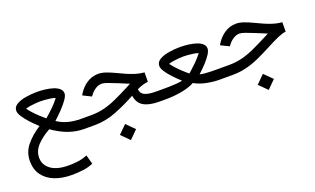

<svg xmlns="http://www.w3.org/2000/svg" viewBox="-79 -846 2613 1593"><g transform="rotate(-20 1227.0 -49.5)"><path d="M222.7 -149.9Q187.5 -181.6 156 -216.1Q124.5 -250.5 104.5 -281.5Q84.5 -312.5 84.5 -334Q84.5 -367.7 116.9 -387.2Q149.4 -406.7 199 -415Q248.5 -423.3 299.3 -423.3Q335 -423.3 372.1 -418.7Q409.2 -414.1 440.7 -403.8Q472.2 -393.6 491.5 -376.2Q510.7 -358.9 510.7 -334Q510.7 -313 488.3 -280.8Q465.8 -248.5 431.4 -212.6Q397 -176.8 360.8 -144Q405.3 -114.3 456.1 -101.1Q506.8 -87.9 565.9 -87.9H595.2V0H565.9Q495.1 0 428.2 -23.4Q361.3 -46.9 289.1 -97.2Q214.8 -55.7 172.1 -8.5Q129.4 38.6 129.4 96.7Q129.4 161.6 184.1 200.9Q238.8 240.2 338.9 240.2Q379.4 240.2 421.1 235.1Q462.9 230 504.9 212.4L526.9 293Q486.8 311 438.2 317.4Q389.6 323.7 336.4 323.7Q252.9 323.7 187.7 298.3Q122.6 272.9 85.2 222.4Q47.9 171.9 47.9 96.7Q47.9 19 96.9 -41Q146 -101.1 222.7 -149.9ZM297.9 -340.3Q283.2 -340.3 259.5 -338.6Q235.8 -336.9 210.7 -333.3Q185.5 -329.6 167 -322.8Q194.3 -286.6 224.6 -256.6Q254.9 -226.6 276.4 -208.5Q297.9 -190.4 297.9 -190.4Q297.9 -190.4 318.8 -208.5Q339.8 -226.6 370.4 -256.6Q400.9 -286.6 428.7 -322.8Q410.2 -329.6 385.3 -333.3Q360.4 -336.9 336.7 -338.6Q313 -340.3 297.9 -340.3Z M824.2 147.9 895.5 77.1 966.8 147.9 895.5 219.2ZM1192.9 -187.5Q1173.3 -185.5 1148.9 -179Q1124.5 -172.4 1094.2 -157.7Q1095.7 -120.6 1128.7 -104.2Q1161.6 -87.9 1228.5 -87.9H1254.9V0H1226.6Q1136.7 0 1088.1 -29.1Q1039.6 -58.1 1031.2 -123.5Q939.5 -73.2 846.2 -36.6Q752.9 0 653.8 0H575.7V-87.9H655.3Q718.8 -87.9 773.4 -101.8Q828.1 -115.7 884.8 -141.6Q941.4 -167.5 1010.3 -203.1L1048.3 -223.1Q1037.6 -226.6 1021 -234.1Q1004.4 -241.7 958 -260.3Q908.7 -280.3 876.5 -292Q844.2 -303.7 827.1 -303.7Q799.3 -303.7 773.2 -287.6Q747.1 -271.5 729 -248L715.8 -231L642.1 -267.6L649.4 -280.3Q680.2 -330.6 726.3 -360.6Q772.5 -390.6 827.6 -390.6Q858.4 -390.6 895.5 -377.7Q932.6 -364.7 975.6 -343.8Q1051.3 -306.6 1101.6 -289.8Q1151.9 -272.9 1193.8 -270.5Z M1617.2 -98.6Q1637.7 -93.3 1663.8 -91.1Q1689.9 -88.9 1714.6 -88.4Q1739.3 -87.9 1755.4 -87.9H1777.8V0H1755.4Q1706.5 0 1646.5 -11.7Q1586.4 -23.4 1540 -50.3Q1491.7 -24.4 1423.1 -12.2Q1354.5 0 1287.6 0H1235.4V-87.9H1289.1Q1313 -87.9 1344.7 -88.4Q1376.5 -88.9 1408.2 -91.3Q1439.9 -93.8 1462.9 -98.6Q1427.7 -130.4 1396.7 -163.6Q1365.7 -196.8 1346.2 -226.6Q1326.7 -256.3 1326.7 -277.8Q1326.7 -311.5 1359.1 -331.1Q1391.6 -350.6 1441.2 -358.9Q1490.7 -367.2 1541.5 -367.2Q1577.1 -367.2 1614.3 -362.5Q1651.4 -357.9 1682.9 -347.7Q1714.4 -337.4 1733.6 -320.1Q1752.9 -302.7 1752.9 -277.8Q1752.9 -256.8 1733.9 -227.3Q1714.8 -197.8 1684.1 -164.6Q1653.3 -131.3 1617.2 -98.6ZM1540 -284.2Q1525.4 -284.2 1501.7 -282.5Q1478 -280.8 1452.9 -277.1Q1427.7 -273.4 1409.2 -266.6Q1436.5 -230.5 1466.8 -200.4Q1497.1 -170.4 1518.6 -152.3Q1540 -134.3 1540 -134.3Q1540 -134.3 1561 -152.3Q1582 -170.4 1612.5 -200.4Q1643.1 -230.5 1670.9 -266.6Q1652.3 -273.4 1627.4 -277.1Q1602.5 -280.8 1578.9 -282.5Q1555.2 -284.2 1540 -284.2ZM1767.3 0V-87.9H1812V0Z M2041 147.9 2112.3 77.1 2183.6 147.9 2112.3 219.2ZM1792.5 0V-87.9H1872.1Q1935.5 -87.9 1990.2 -101.8Q2044.9 -115.7 2101.6 -141.6Q2158.2 -167.5 2227.1 -203.1L2265.1 -223.1Q2254.4 -226.6 2237.8 -234.1Q2221.2 -241.7 2174.8 -260.3Q2125.5 -280.3 2093.3 -292Q2061 -303.7 2043.9 -303.7Q2016.1 -303.7 1990 -287.6Q1963.9 -271.5 1945.8 -248L1932.6 -231L1858.9 -267.6L1866.2 -280.3Q1897 -330.6 1943.1 -360.6Q1989.3 -390.6 2044.4 -390.6Q2075.2 -390.6 2112.3 -377.7Q2149.4 -364.7 2192.4 -343.8Q2268.1 -306.6 2318.4 -289.8Q2368.7 -272.9 2410.6 -270.5L2409.7 -187.5Q2379.9 -184.1 2338.6 -166.5Q2297.4 -148.9 2222.7 -109.4Q2163.1 -78.1 2107.4 -53.2Q2051.8 -28.3 1994.1 -14.2Q1936.5 0 1870.6 0Z"/></g></svg>

Font: Vazir FD-WOL
Style: Regular-FD-WOL
Weight: 400
Designer: Saber Rastikerdar
Foundry: Saber Rastikerdar
Version: Version 30.1.0